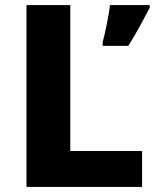

<svg xmlns="http://www.w3.org/2000/svg" viewBox="-20 -734 614 754"><path d="M84 0V-714H256V-141H538V0ZM568 -704Q550 -669 530 -632.5Q510 -596 484 -554H383V-568Q391 -597 399.5 -639.5Q408 -682 412 -714H568Z"/></svg>

Font: Noto Kufi Arabic ExtraBold
Style: Regular
Weight: 800
Designer: Monotype Design Team, David Williams, Khaled Hosny
Foundry: Google LLC
Version: Version 2.109; ttfautohint (v1.8.4.7-5d5b)